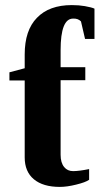

<svg xmlns="http://www.w3.org/2000/svg" viewBox="-20 -723 391 754"><path d="M314 -570 298 -639Q286 -651 267 -650Q218 -650 218 -526V-459H315V-408H218V-115Q218 -84 232 -67Q245 -51 267 -51Q290 -51 330 -59V-17Q316 -7 279 2Q243 11 215 11Q149 11 113 -19Q77 -49 77 -105V-407H17V-439L77 -455V-509Q77 -604 125 -653Q173 -703 262 -703Q290 -703 313 -699Q341 -694 351 -689V-570Z"/></svg>

Font: Libra Serif Modern
Style: Bold
Weight: 700
Designer: Stefan Peev, Context Ltd
Foundry: Ascender Corporation
Version: Version 1.000